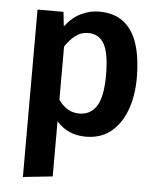

<svg xmlns="http://www.w3.org/2000/svg" viewBox="-55 -605 724 876"><g transform="rotate(5 307.5 -167.0)"><path d="M363.1 -558.5Q434.4 -558.5 477.9 -523.3Q521.5 -488.2 541.3 -423.8Q561 -359.5 561 -272.8Q561 -189.2 536.9 -124.1Q512.8 -59 466.4 -21.8Q420 15.4 352.3 15.4Q269.2 15.4 217.9 -43.6V209.2L82.6 223.6V-543.1H201.5L208.7 -476.9Q240.5 -519 280.8 -538.7Q321 -558.5 363.1 -558.5ZM323.6 -456.9Q289.2 -456.9 263.3 -436.4Q237.4 -415.9 217.9 -385.6V-142.6Q255.4 -87.2 313.3 -87.2Q365.1 -87.2 392.6 -130.5Q420 -173.8 420 -271.3Q420 -374.4 395.4 -415.6Q370.8 -456.9 323.6 -456.9Z"/></g></svg>

Font: Fira Code SemiBold
Style: Regular
Weight: 600
Designer: Carrois Corporate, Edenspiekermann AG, Nikita Prokopov
Foundry: Carrois Corporate, Edenspiekermann AG, Nikita Prokopov
Version: Version 6.002